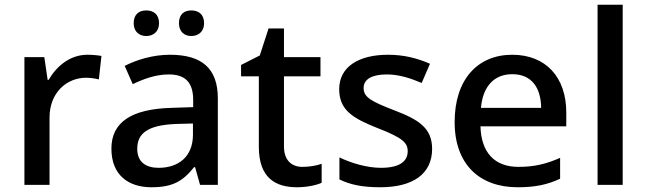

<svg xmlns="http://www.w3.org/2000/svg" viewBox="-20 -780 2730 810"><path d="M349 -549C275 -549 219 -501 185 -443H181L167 -539H83V0H189V-284C189 -390 262 -452 343 -452C360 -452 382 -449 397 -445L408 -544C392 -547 368 -549 349 -549Z M544 -682C544 -646 568 -628 597 -628C626 -628 651 -646 651 -682C651 -721 626 -736 597 -736C568 -736 544 -721 544 -682ZM735 -682C735 -646 758 -628 787 -628C816 -628 841 -646 841 -682C841 -721 816 -736 787 -736C758 -736 735 -721 735 -682ZM697 -549C625 -549 557 -528 506 -502L540 -425C586 -447 637 -466 692 -466C757 -466 795 -437 795 -358V-328L703 -325C532 -320 450 -263 450 -153C450 -41 522 10 619 10C709 10 752 -16 799 -75H803L824 0H899V-365C899 -491 832 -549 697 -549ZM722 -257 794 -259V-212C794 -118 732 -72 649 -72C596 -72 559 -96 559 -152C559 -215 599 -252 722 -257Z M1256 -76C1210 -76 1178 -104 1178 -162V-458H1332V-539H1178V-660H1113L1076 -546L997 -506V-458H1072V-160C1072 -27 1145 10 1233 10C1272 10 1314 2 1337 -9V-89C1315 -81 1284 -76 1256 -76Z M1803 -152C1803 -241 1744 -276 1645 -314C1544 -353 1514 -370 1514 -409C1514 -445 1548 -466 1612 -466C1663 -466 1712 -450 1759 -430L1794 -511C1739 -535 1683 -549 1617 -549C1493 -549 1411 -498 1411 -404C1411 -315 1469 -281 1572 -240C1678 -199 1700 -178 1700 -142C1700 -100 1667 -72 1587 -72C1527 -72 1459 -93 1412 -116V-23C1457 -1 1508 10 1584 10C1722 10 1803 -46 1803 -152Z M2141 -549C1996 -549 1898 -446 1898 -265C1898 -84 2006 10 2163 10C2239 10 2289 -1 2343 -26V-114C2286 -89 2236 -76 2167 -76C2067 -76 2010 -136 2007 -247H2369V-305C2369 -455 2282 -549 2141 -549ZM2141 -467C2224 -467 2262 -409 2263 -325H2009C2017 -416 2065 -467 2141 -467Z M2607 0V-760H2501V0Z"/></svg>

Font: Noto Sans Hanifi Rohingya Medium
Style: Regular
Weight: 500
Designer: Monotype Design Team and DaltonMaag
Foundry: Google LLC
Version: Version 2.102